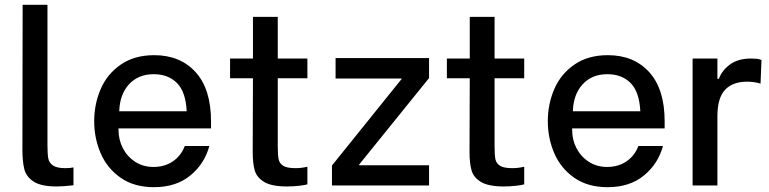

<svg xmlns="http://www.w3.org/2000/svg" viewBox="-20 -770 3191 797"><path d="M73 -149 74 -750H177V-167Q177 -130 180.5 -112Q184 -94 200 -83Q216 -72 251 -72Q270 -72 285 -75V-1Q243 4 215 4Q151 4 120 -16Q89 -36 81 -67.5Q73 -99 73 -149Z M371 -267Q371 -338 398 -400.5Q425 -463 481.5 -502Q538 -541 620 -541Q728 -541 792 -470.5Q856 -400 856 -266V-237H472V-230Q472 -190 490 -155Q508 -120 541 -98.5Q574 -77 617 -77Q664 -77 698 -100.5Q732 -124 747 -164H849Q829 -90 770 -41.5Q711 7 619 7Q537 7 481 -32Q425 -71 398 -133.5Q371 -196 371 -267ZM475 -308H755Q751 -389 714.5 -425.5Q678 -462 618 -462Q554 -462 515.5 -420Q477 -378 475 -308Z M1030 -527V-700H1133V-527H1256V-445H1133V-163Q1133 -126 1136.5 -109Q1140 -92 1155.5 -82Q1171 -72 1207 -72Q1232 -72 1256 -78V-5Q1249 -2 1223 1Q1197 4 1171 4Q1108 4 1077 -14.5Q1046 -33 1037.5 -62.5Q1029 -92 1029 -140L1030 -445H935V-527Z M1358 0V-83L1647 -442V-444H1373V-529H1761V-446L1471 -87V-84H1761V0Z M1930 -527V-700H2033V-527H2156V-445H2033V-163Q2033 -126 2036.5 -109Q2040 -92 2055.5 -82Q2071 -72 2107 -72Q2132 -72 2156 -78V-5Q2149 -2 2123 1Q2097 4 2071 4Q2008 4 1977 -14.5Q1946 -33 1937.5 -62.5Q1929 -92 1929 -140L1930 -445H1835V-527Z M2254 -267Q2254 -338 2281 -400.5Q2308 -463 2364.5 -502Q2421 -541 2503 -541Q2611 -541 2675 -470.5Q2739 -400 2739 -266V-237H2355V-230Q2355 -190 2373 -155Q2391 -120 2424 -98.5Q2457 -77 2500 -77Q2547 -77 2581 -100.5Q2615 -124 2630 -164H2732Q2712 -90 2653 -41.5Q2594 7 2502 7Q2420 7 2364 -32Q2308 -71 2281 -133.5Q2254 -196 2254 -267ZM2358 -308H2638Q2634 -389 2597.5 -425.5Q2561 -462 2501 -462Q2437 -462 2398.5 -420Q2360 -378 2358 -308Z M2855 -527H2958V-443H2964Q2977 -478 3010.5 -502.5Q3044 -527 3097 -527Q3111 -527 3121 -526Q3131 -525 3141 -521L3137 -423Q3110 -431 3081 -431Q3022 -431 2990 -397.5Q2958 -364 2958 -287V0H2855Z"/></svg>

Font: Lopes Sans Medium
Style: Regular
Weight: 500
Designer: Gabriel Lam, Diego Maldonado
Foundry: TypeRant, Foresti Design
Version: Version 4.000